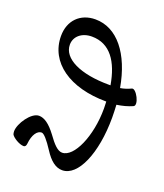

<svg xmlns="http://www.w3.org/2000/svg" viewBox="-128 -752 727 851"><g transform="rotate(20 236.0 -326.5)"><path d="M265 13C339 13 394 -112 394 -282C394 -303 393 -323 392 -342C419 -346 442 -352 465 -362C488 -371 451 -442 432 -433C415 -425 400 -420 382 -417C355 -570 279 -666 176 -666C105 -666 57 -618 57 -545C57 -421 171 -340 345 -340C345 -329 346 -318 346 -307C346 -176 294 -60 238 -60C217 -60 196 -82 168 -121C138 -161 112 -179 87 -179C50 -179 6 -113 6 -77C6 -72 7 -67 8 -63C14 -50 47 -29 68 -29C75 -29 79 -35 80 -44C84 -89 103 -113 123 -113C134 -113 154 -90 180 -50C207 -8 234 13 265 13ZM107 -522C107 -561 140 -589 187 -589C274 -589 320 -519 338 -414C335 -414 333 -414 331 -414C194 -414 107 -457 107 -522Z"/></g></svg>

Font: Junicode Two Beta SemiCondensed Medium
Style: Italic
Weight: 500
Width: 4
Italic angle: -10°
Version: Version 1.063